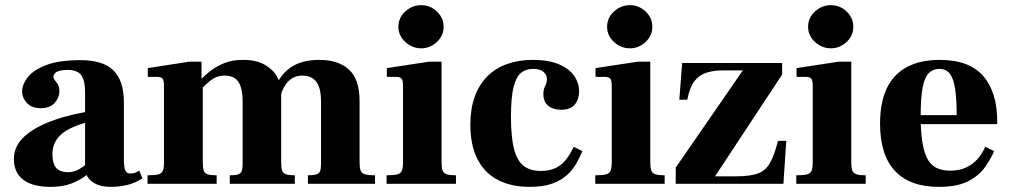

<svg xmlns="http://www.w3.org/2000/svg" viewBox="-20 -715 3932 747"><path d="M411 12Q376 12 353.5 1Q331 -10 321 -26.5Q311 -43 311 -59V-358Q311 -401 296.5 -422Q282 -443 242 -443Q228 -443 215.5 -440.5Q203 -438 195.5 -432Q188 -426 188 -417Q188 -409 194 -402Q200 -395 205.5 -386Q211 -377 211 -360Q211 -335 192.5 -314.5Q174 -294 138 -294Q103 -294 84.5 -314.5Q66 -335 66 -358Q66 -386 87.5 -414Q109 -442 159 -461.5Q209 -481 293 -481Q382 -481 422 -440.5Q462 -400 462 -317V-98Q462 -62 468 -51Q474 -40 486 -40Q499 -40 507 -43.5Q515 -47 522 -51L534 -21Q506 -3 475.5 4.5Q445 12 411 12ZM177 12Q106 12 70 -16Q34 -44 34 -97Q34 -147 75.5 -184.5Q117 -222 191 -248Q265 -274 363 -287V-249Q269 -231 226.5 -199Q184 -167 184 -116Q184 -77 199.5 -61Q215 -45 245 -45Q267 -45 286.5 -56Q306 -67 321.5 -80.5Q337 -94 347 -104L362 -74Q343 -54 318 -34.5Q293 -15 259 -1.5Q225 12 177 12Z M1178 0V-33Q1200 -33 1211 -36.5Q1222 -40 1225.5 -49.5Q1229 -59 1229 -78V-318Q1229 -356 1220.5 -378.5Q1212 -401 1195.5 -411Q1179 -421 1157 -421Q1135 -421 1118.5 -411.5Q1102 -402 1090.5 -385Q1079 -368 1072 -344L1046 -363Q1067 -422 1110 -452Q1153 -482 1222 -482Q1296 -482 1337.5 -444.5Q1379 -407 1379 -321V-83Q1379 -62 1383 -51.5Q1387 -41 1400 -37Q1413 -33 1439 -33V0ZM554 0V-33Q582 -33 595.5 -36.5Q609 -40 613.5 -50.5Q618 -61 618 -83V-381Q618 -402 612.5 -409Q607 -416 589 -416H555V-450L716 -475H764V-410H769V-82Q769 -61 773 -50.5Q777 -40 788.5 -36.5Q800 -33 823 -33V0ZM874 0V-33Q896 -33 906.5 -36.5Q917 -40 920.5 -49.5Q924 -59 924 -78V-318Q924 -356 916 -379Q908 -402 892.5 -411.5Q877 -421 854 -421Q837 -421 822 -415Q807 -409 792 -396Q777 -383 757 -363L752 -395Q770 -416 794 -435.5Q818 -455 850 -468.5Q882 -482 926 -482Q976 -482 1008.5 -464Q1041 -446 1057.5 -417.5Q1074 -389 1074 -354V-83Q1074 -62 1077.5 -51.5Q1081 -41 1092.5 -37Q1104 -33 1127 -33V0Z M1484 0V-33Q1512 -33 1525.5 -36.5Q1539 -40 1543.5 -51Q1548 -62 1548 -83V-381Q1548 -402 1542.5 -409Q1537 -416 1519 -416H1485V-450L1649 -475H1698V-83Q1698 -62 1702 -51.5Q1706 -41 1718 -37Q1730 -33 1754 -33V0ZM1619 -527Q1584 -527 1557 -551.5Q1530 -576 1530 -611Q1530 -646 1557 -670.5Q1584 -695 1619 -695Q1642 -695 1661.5 -684Q1681 -673 1693.5 -654Q1706 -635 1706 -611Q1706 -576 1679.5 -551.5Q1653 -527 1619 -527Z M2041 12Q1968 12 1916 -15.5Q1864 -43 1837 -97Q1810 -151 1810 -229Q1810 -292 1827 -339Q1844 -386 1876 -418Q1908 -450 1953 -466Q1998 -482 2054 -482Q2113 -482 2153 -465.5Q2193 -449 2213 -421Q2233 -393 2233 -359Q2233 -329 2216.5 -308.5Q2200 -288 2163 -288Q2132 -288 2113 -303.5Q2094 -319 2094 -349Q2094 -363 2097.5 -372Q2101 -381 2104.5 -389Q2108 -397 2108 -406Q2108 -423 2095 -435Q2082 -447 2054 -447Q2026 -447 2007 -431.5Q1988 -416 1978 -376Q1968 -336 1968 -261Q1968 -181 1980 -135Q1992 -89 2017.5 -69.5Q2043 -50 2084 -50Q2121 -50 2145 -63Q2169 -76 2184.5 -97Q2200 -118 2212 -144L2246 -127Q2236 -103 2222 -78.5Q2208 -54 2185.5 -33.5Q2163 -13 2128 -0.5Q2093 12 2041 12Z M2296 0V-33Q2324 -33 2337.5 -36.5Q2351 -40 2355.5 -51Q2360 -62 2360 -83V-381Q2360 -402 2354.5 -409Q2349 -416 2331 -416H2297V-450L2461 -475H2510V-83Q2510 -62 2514 -51.5Q2518 -41 2530 -37Q2542 -33 2566 -33V0ZM2431 -527Q2396 -527 2369 -551.5Q2342 -576 2342 -611Q2342 -646 2369 -670.5Q2396 -695 2431 -695Q2454 -695 2473.5 -684Q2493 -673 2505.5 -654Q2518 -635 2518 -611Q2518 -576 2491.5 -551.5Q2465 -527 2431 -527Z M2609 0V-63L2870 -441H2790Q2758 -441 2729.5 -432.5Q2701 -424 2682 -399.5Q2663 -375 2654 -327H2623L2634 -470H3023V-425L2762 -29H2843Q2898 -29 2928.5 -40Q2959 -51 2976 -81.5Q2993 -112 3007 -167H3039L3028 0Z M3078 0V-33Q3106 -33 3119.5 -36.5Q3133 -40 3137.5 -51Q3142 -62 3142 -83V-381Q3142 -402 3136.5 -409Q3131 -416 3113 -416H3079V-450L3243 -475H3292V-83Q3292 -62 3296 -51.5Q3300 -41 3312 -37Q3324 -33 3348 -33V0ZM3213 -527Q3178 -527 3151 -551.5Q3124 -576 3124 -611Q3124 -646 3151 -670.5Q3178 -695 3213 -695Q3236 -695 3255.5 -684Q3275 -673 3287.5 -654Q3300 -635 3300 -611Q3300 -576 3273.5 -551.5Q3247 -527 3213 -527Z M3632 12Q3520 12 3462 -50Q3404 -112 3404 -234Q3404 -317 3430.5 -372Q3457 -427 3509 -454.5Q3561 -482 3636 -482Q3694 -482 3736.5 -466Q3779 -450 3806 -418.5Q3833 -387 3846.5 -342.5Q3860 -298 3860 -240V-232H3489V-267H3702Q3702 -330 3696 -369.5Q3690 -409 3675.5 -428Q3661 -447 3634 -447Q3611 -447 3594.5 -431.5Q3578 -416 3570 -376.5Q3562 -337 3562 -263Q3562 -206 3568 -165.5Q3574 -125 3587 -99.5Q3600 -74 3622 -62.5Q3644 -51 3677 -51Q3711 -51 3737 -62.5Q3763 -74 3782 -95Q3801 -116 3813 -144L3848 -127Q3834 -95 3811 -63Q3788 -31 3746 -9.5Q3704 12 3632 12Z"/></svg>

Font: Frank Ruhl Libre ExtraBold
Style: Regular
Weight: 800
Designer: Yanek Iontef
Foundry: Fontef
Version: Version 6.003;gftools[0.9.30]